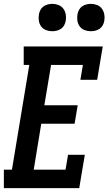

<svg xmlns="http://www.w3.org/2000/svg" viewBox="-31 -976 562 996"><path d="M-11 0V-96H31L121 -639H92V-735H502L473 -562H386L399 -639H234L199 -430H372L356 -334H183L144 -96H309L322 -173H409L380 0ZM440 -814Q423 -814 407.5 -820Q392 -826 382.5 -839Q373 -852 370.5 -868.5Q368 -885 371 -902Q373 -914 379 -925Q385 -936 395 -943Q405 -950 417 -953Q429 -956 440 -956Q457 -956 472.5 -950Q488 -944 497.5 -931Q507 -918 510 -901.5Q513 -885 510 -868Q508 -856 502 -845Q496 -834 486 -827Q476 -820 464 -817Q452 -814 440 -814ZM240 -814Q223 -814 207.5 -820Q192 -826 182.5 -839Q173 -852 170.5 -868.5Q168 -885 171 -902Q173 -914 179 -925Q185 -936 195 -943Q205 -950 217 -953Q229 -956 240 -956Q257 -956 272.5 -950Q288 -944 297.5 -931Q307 -918 310 -901.5Q313 -885 310 -868Q308 -856 302 -845Q296 -834 286 -827Q276 -820 264 -817Q252 -814 240 -814Z"/></svg>

Font: Iosevka Curly Slab Oblique
Style: Bold
Weight: 700
Italic angle: -9°
Monospace: yes
Designer: Belleve Invis
Foundry: Belleve Invis
Version: Version 11.1.0; ttfautohint (v1.8.3)